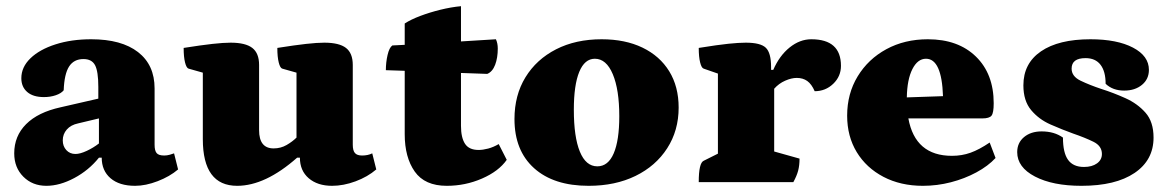

<svg xmlns="http://www.w3.org/2000/svg" viewBox="-20 -589 3786 621"><path d="M130 12Q85 12 55.5 -17.5Q26 -47 26 -93Q26 -149 64.5 -187.5Q103 -226 176 -242L298 -270V-308Q298 -358 287.5 -378Q277 -398 250 -398Q219 -398 203.5 -374Q188 -350 186 -297Q178 -287 160.5 -281Q143 -275 122 -275Q87 -275 68 -291.5Q49 -308 49 -336Q49 -372 78.5 -400.5Q108 -429 159.5 -445.5Q211 -462 275 -462Q373 -462 426.5 -420.5Q480 -379 480 -303V-121Q480 -102 486.5 -94Q493 -86 511 -86Q520 -86 529 -88.5Q538 -91 543 -93L556 -41Q529 -18 490 -3Q451 12 417 12Q366 12 337.5 -12.5Q309 -37 309 -79H300Q267 -38 220 -13Q173 12 130 12ZM224 -91Q239 -91 260.5 -101Q282 -111 300 -125V-206L233 -190Q209 -185 196 -170Q183 -155 183 -135Q183 -116 194.5 -103.5Q206 -91 224 -91Z M747 12Q636 12 636 -139V-354L590 -367Q583 -369 578.5 -387Q574 -405 574 -434Q631 -443 667 -447Q703 -451 726 -451Q774 -451 796 -434Q818 -417 818 -379V-168Q818 -109 865 -109Q888 -109 907 -120Q926 -131 939 -144V-354L893 -367Q886 -369 881.5 -387Q877 -405 877 -434Q934 -443 970 -447Q1006 -451 1029 -451Q1077 -451 1099 -434Q1121 -417 1121 -379V-121Q1121 -102 1128 -94Q1135 -86 1151 -86Q1170 -86 1184 -93L1197 -41Q1169 -17 1130 -2.5Q1091 12 1054 12Q1007 12 978.5 -12.5Q950 -37 950 -79H941Q838 12 747 12Z M1425 12Q1354 12 1321.5 -34Q1289 -80 1289 -155V-360L1228 -362Q1228 -387 1233.5 -411Q1239 -435 1249 -442L1289 -444V-513Q1309 -526 1339.5 -537.5Q1370 -549 1404.5 -557.5Q1439 -566 1471 -569V-455L1584 -462Q1590 -449 1590 -432Q1590 -402 1581.5 -379.5Q1573 -357 1556 -350L1471 -353V-182Q1471 -144 1484 -124Q1497 -104 1528 -104Q1542 -104 1559 -108.5Q1576 -113 1593 -123L1619 -72Q1593 -35 1539 -11.5Q1485 12 1425 12Z M1884 12Q1771 12 1707.5 -45Q1644 -102 1644 -204Q1644 -281 1679.5 -339Q1715 -397 1778.5 -429.5Q1842 -462 1926 -462Q2002 -462 2058 -435Q2114 -408 2144.5 -358.5Q2175 -309 2175 -241Q2175 -167 2138 -109.5Q2101 -52 2035.5 -20Q1970 12 1884 12ZM1912 -51Q1947 -51 1965 -93Q1983 -135 1983 -213Q1983 -299 1962 -349Q1941 -399 1904 -399Q1871 -399 1853.5 -356.5Q1836 -314 1836 -234Q1836 -146 1855.5 -98.5Q1875 -51 1912 -51Z M2240 0Q2240 -62 2256 -69L2302 -92V-351L2256 -367Q2249 -369 2244.5 -387Q2240 -405 2240 -434Q2302 -444 2336 -447.5Q2370 -451 2392 -451Q2440 -451 2457 -434.5Q2474 -418 2474 -372V-363H2481Q2501 -409 2534 -435.5Q2567 -462 2604 -462Q2700 -462 2700 -376Q2700 -342 2675 -318Q2650 -294 2615 -294Q2605 -317 2591 -327Q2577 -337 2557 -337Q2540 -337 2519.5 -328Q2499 -319 2484 -302V-99L2566 -76Q2566 -54 2561.5 -37Q2557 -20 2546 0Z M2965 12Q2893 12 2837.5 -17Q2782 -46 2751 -97Q2720 -148 2720 -215Q2720 -286 2754 -342Q2788 -398 2847 -430Q2906 -462 2981 -462Q3079 -462 3136.5 -406Q3194 -350 3194 -255Q3194 -224 3187 -215Q3180 -206 3157 -206H2918Q2940 -85 3059 -85Q3091 -85 3119 -95Q3147 -105 3181 -128L3200 -78Q3176 -52 3138 -31.5Q3100 -11 3055.5 0.5Q3011 12 2965 12ZM2975 -399Q2948 -399 2931 -365.5Q2914 -332 2913 -274L3030 -278Q3026 -399 2975 -399Z M3478 12Q3385 12 3327.5 -18Q3270 -48 3270 -97Q3270 -127 3292 -145.5Q3314 -164 3349 -164Q3390 -164 3418 -144Q3418 -95 3434.5 -72Q3451 -49 3486 -49Q3512 -49 3528 -60.5Q3544 -72 3544 -91Q3544 -117 3516.5 -130.5Q3489 -144 3451 -157Q3415 -170 3377.5 -186.5Q3340 -203 3315 -233Q3290 -263 3290 -313Q3290 -384 3347 -423Q3404 -462 3507 -462Q3593 -462 3644.5 -435Q3696 -408 3696 -363Q3696 -333 3673.5 -314.5Q3651 -296 3616 -296Q3579 -296 3556 -318Q3556 -358 3539.5 -379.5Q3523 -401 3491 -401Q3446 -401 3446 -367Q3446 -342 3475 -328Q3504 -314 3543 -301Q3581 -289 3620 -271.5Q3659 -254 3685 -224.5Q3711 -195 3711 -144Q3711 -71 3649.5 -29.5Q3588 12 3478 12Z"/></svg>

Font: Petrona Black
Style: Regular
Weight: 900
Designer: Ringo R. Seeber
Foundry: Ringo R. Seeber
Version: Version 2.001; ttfautohint (v1.8.3)